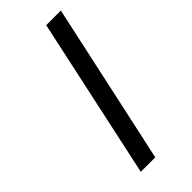

<svg xmlns="http://www.w3.org/2000/svg" viewBox="-227 -744 788 788"><g transform="rotate(-45 167.0 -350.0)"><path d="M77 0 228 -700H313L161 0Z"/></g></svg>

Font: Isabella Sans
Style: Italic
Weight: 400
Italic angle: -12°
Designer: Christian Thalmann (Catharsis Fonts), Cristiano Sobral
Foundry: The Isabella Sans Project Authors
Version: Version 2.026; ttfautohint (v1.8.4.7-5d5b-dirty)